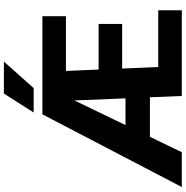

<svg xmlns="http://www.w3.org/2000/svg" viewBox="-4 -943 947 979"><g transform="rotate(-90 469.5 -453.5)"><path d="M906.7 -120.1V0H469.7L462.9 -162.6H261.2L183.1 0H5.4L376 -710.9H876.5V-590.8H597.2L604.5 -424.3H836.9V-304.2H609.4L617.2 -120.1ZM321.3 -287.1H457.5L446.8 -547.4ZM385.3 -755.4 481.9 -907.2H645L509.8 -755.4Z"/></g></svg>

Font: Vazirmatn UI ExtraBold
Style: Regular
Weight: 800
Designer: Saber Rastikerdar
Foundry: Saber Rastikerdar
Version: Version 33.003